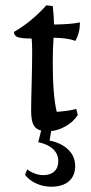

<svg xmlns="http://www.w3.org/2000/svg" viewBox="-20 -489 345 728"><path d="M174 8 168 44Q213 53 239 78.5Q265 104 265 140Q265 178 241 198.5Q217 219 174 219Q144 219 117 206.5Q90 194 75 174L83 153Q96 163 112 169Q128 175 144 175Q171 175 186 161Q201 147 201 122Q201 95 181.5 76.5Q162 58 125 50L136 6Q115 1 106.5 -16.5Q98 -34 98 -70Q98 -101 100 -171Q102 -247 102 -297Q102 -321 100 -343Q60 -343 46.5 -348.5Q33 -354 33 -368Q98 -405 156 -469L180 -466Q184 -432 185 -396Q252 -397 283 -404Q283 -383 279 -367Q275 -351 266 -334Q237 -345 183 -346Q180 -301 180 -252Q180 -129 195 -65Q241 -68 269 -76L275 -53Q259 -28 231 -11.5Q203 5 174 8Z"/></svg>

Font: Mirza
Style: Regular
Weight: 400
Designer: Arabic design by Kourosh Beigpour, Latin design by Eduardo Tunni, engineering by Lasse Fister
Version: Version 1.000